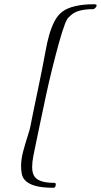

<svg xmlns="http://www.w3.org/2000/svg" viewBox="-20 -749 474 902"><path d="M227 133Q128 133 96 96Q86 85 82.5 68.5Q79 52 79 32Q79 -1 89 -38.5Q99 -76 109.5 -108Q120 -140 123 -156Q124 -162 129.5 -189.5Q135 -217 143 -255.5Q151 -294 159.5 -334.5Q168 -375 174.5 -408Q181 -441 184 -456Q189 -481 195 -514.5Q201 -548 210.5 -582.5Q220 -617 235 -647Q250 -677 274 -695Q297 -712 335 -720.5Q373 -729 419 -729H423Q434 -729 434 -723Q434 -718 428 -712Q422 -706 418 -706Q345 -706 315 -679Q309 -674 301.5 -666.5Q294 -659 286 -639Q272 -602 256.5 -546Q241 -490 225 -425.5Q209 -361 195 -295.5Q181 -230 169 -172.5Q157 -115 148.5 -74Q140 -33 137 -18Q131 12 131 36Q131 68 145 84Q167 110 235 110H236Q242 110 242 118Q242 123 239.5 128Q237 133 233 133Z"/></svg>

Font: Great Vibes
Style: Regular
Weight: 400
Designer: Robert E. Leuschke, Viktoriya Grabowska, Viviana Monsalve, Eben Sorkin
Foundry: Robert E. Leuschke
Version: Version 1.103; ttfautohint (v1.8.4.7-5d5b)